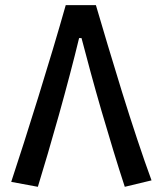

<svg xmlns="http://www.w3.org/2000/svg" viewBox="-20 -718 626 743"><path d="M351.1 -698.2Q370.6 -631.8 396.7 -544.4Q422.9 -457 452.1 -362.5Q481.4 -268.1 511 -179.2Q540.5 -90.3 566.4 -20L462.9 4.9Q441.4 -60.5 418.5 -135.7Q395.5 -210.9 373 -288.1Q350.6 -365.2 330.8 -438Q311 -510.7 295.4 -570.8H286.1Q270.5 -505.9 250.2 -429Q230 -352.1 208 -273.4Q186 -194.8 164.8 -122.8Q143.6 -50.8 126.5 4.9L23.4 -14.2Q45.4 -80.6 72.5 -165.3Q99.6 -250 128.4 -343Q157.2 -436 184.6 -527.3Q211.9 -618.7 234.4 -698.2Z"/></svg>

Font: CaskaydiaMono NF
Style: Regular
Weight: 400
Designer: Aaron Bell
Foundry: Saja Typeworks
Version: Version 2111.001; ttfautohint (v1.8.4);Nerd Fonts 3.1.1